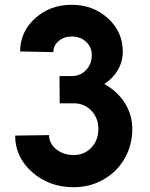

<svg xmlns="http://www.w3.org/2000/svg" viewBox="-20 -780 632 810"><path d="M419.9 -425.8Q474.6 -395.5 506.3 -345.9Q538.1 -296.4 538.1 -234.9Q538.1 -167.5 505.6 -111.1Q473.1 -54.7 416.3 -22.5Q359.4 9.8 291 9.8Q187.5 9.8 115.7 -53.7Q43.9 -117.2 43.9 -208L187 -210Q187 -174.8 217.3 -150.4Q247.6 -126 291 -126Q335.9 -126 365.5 -157.2Q395 -188.5 395 -235.8Q395 -282.2 365.5 -313.2Q335.9 -344.2 291 -344.2H231.9L231 -459H280.8H282.2Q318.8 -459 343 -484.4Q367.2 -509.8 367.2 -547.9Q367.2 -581.5 343 -603.8Q318.8 -626 282.2 -626Q250 -626 227.5 -606.9Q205.1 -587.9 205.1 -560.1L64.9 -563Q64.9 -645.5 127.9 -702.6Q190.9 -759.8 282.2 -759.8Q373 -759.8 435.5 -702.6Q498 -645.5 498 -563Q498 -520.5 477.3 -484.9Q456.5 -449.2 419.9 -425.8Z"/></svg>

Font: Orkney
Style: Bold
Weight: 700
Designer: Samuel Oakes and Alfredo Marco Pradil
Foundry: Alfredo Marco Pradil
Version: 1.0